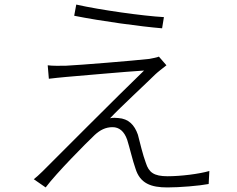

<svg xmlns="http://www.w3.org/2000/svg" viewBox="-20 -794 1040 841"><path d="M305 -725C425 -701 595 -678 690 -670L698 -719C608 -724 420 -750 314 -774ZM676 -546C667 -542 649 -539 634 -536C563 -528 330 -509 267 -506C238 -506 212 -505 189 -508L194 -449C217 -452 239 -454 270 -457C332 -462 528 -480 611 -485C508 -386 198 -75 166 -43C151 -28 137 -16 128 -9L180 27C228 -37 356 -166 395 -203C418 -224 442 -237 473 -237C502 -237 524 -219 537 -182C547 -151 562 -87 573 -57C593 10 642 27 713 27C767 27 852 20 894 12L897 -45C852 -32 772 -22 714 -22C654 -22 632 -39 619 -80C606 -114 592 -173 584 -204C569 -247 543 -274 498 -277C491 -278 473 -279 462 -276C506 -323 627 -435 660 -468C668 -476 696 -498 709 -508Z"/></svg>

Font: Spoqa Han Sans Neo Light
Style: Regular
Weight: 300
Designer: [Spoqa Han Sans Neo] Dong-huui Kim  Younghwa Kang  Yujin Lee  [Noto Sans] Ryoko NISHIZUKA  (kana & ideographs); Paul D. 
Foundry: Spoqa (http://www.spoqa-han-sans.com)
Version: Version 1.000